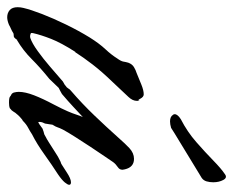

<svg xmlns="http://www.w3.org/2000/svg" viewBox="-84 -558 647 533"><g transform="rotate(90 239.5 -291.5)"><path d="M21 12Q9 12 1 5Q-7 -2 -7 -17Q-7 -21 -6.5 -25Q-6 -29 -5 -33Q0 -54 12 -85Q24 -116 41 -151Q58 -186 77 -217Q94 -244 109.5 -260.5Q125 -277 135 -293Q143 -304 144 -310.5Q145 -317 147 -324Q151 -335 159.5 -340Q168 -345 175 -347Q192 -354 208 -360.5Q224 -367 235 -367Q242 -367 247 -357.5Q252 -348 252 -355V-356Q253 -353 253 -348Q253 -336 242 -324.5Q231 -313 202 -282Q172 -251 152 -225Q132 -199 118 -177H117Q92 -138 81 -110Q70 -82 65 -60Q64 -55 65 -54Q66 -53 70 -52Q73 -51 78 -52Q93 -57 114.5 -72.5Q136 -88 157.5 -106.5Q179 -125 194 -138Q199 -143 203.5 -145Q208 -147 211 -150Q216 -153 218.5 -157.5Q221 -162 225 -165Q261 -196 294 -230.5Q327 -265 351 -292Q375 -319 384 -327Q398 -340 414 -340Q437 -340 443 -315Q447 -302 437.5 -295.5Q428 -289 423 -282Q419 -276 407 -258.5Q395 -241 380.5 -219Q366 -197 353 -176.5Q340 -156 333 -143Q328 -133 326.5 -128Q325 -123 320 -115V-116Q319 -114 318 -105.5Q317 -97 316 -93Q312 -86 311.5 -79Q311 -72 313 -75Q313 -74 319 -78Q325 -82 330 -86Q332 -87 338.5 -89Q345 -91 346 -91L355 -96Q356 -96 369.5 -104.5Q383 -113 397 -122Q411 -131 412 -131Q423 -137 424.5 -137Q426 -137 430 -139.5Q434 -142 451 -153Q469 -165 479 -165Q486 -165 486 -160Q486 -156 479.5 -148Q473 -140 457 -129Q432 -113 402 -91.5Q372 -70 346 -57Q337 -51 327.5 -46Q318 -41 309 -32L308 -31Q306 -31 298.5 -24Q291 -17 290 -15Q286 -11 283 -5.5Q280 0 274 4H275Q271 6 266.5 6.5Q262 7 258 7Q244 7 241 4Q239 2 235.5 0.5Q232 -1 230 -6Q228 -14 228 -20Q228 -38 237.5 -62.5Q247 -87 263 -117Q276 -142 282 -156Q288 -170 291 -179.5Q294 -189 298 -198Q284 -185 269 -171Q254 -157 234 -140Q231 -138 225 -135Q219 -132 217 -131L192 -105Q161 -80 137 -56Q113 -32 84 -15V-16Q83 -15 81.5 -12.5Q80 -10 77 -8V-7Q73 -6 70 -6Q67 -6 65 -5Q59 -1 53 1.5Q47 4 42 7Q30 12 21 12ZM310 -440Q297 -440 292 -448Q290 -450 290 -453Q290 -461 304 -470Q339 -488 367.5 -513Q396 -538 418.5 -560Q441 -582 456 -592Q466 -600 472.5 -588Q479 -576 479 -560Q479 -550 476.5 -541.5Q474 -533 467 -528Q467 -528 453 -519.5Q439 -511 418.5 -498.5Q398 -486 377.5 -473.5Q357 -461 343 -452.5Q329 -444 328 -443Q318 -440 310 -440Z"/></g></svg>

Font: Vujahday Script
Style: Regular
Weight: 400
Designer: Robert E. Leuschke
Foundry: Robert E. Leuschke
Version: Version 1.010; ttfautohint (v1.8.3)